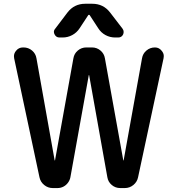

<svg xmlns="http://www.w3.org/2000/svg" viewBox="-20 -1001 924 1000"><path d="M447.3 -921.9Q446.3 -923.8 443.4 -923.8Q440.4 -923.8 439.5 -921.9L394.5 -853.5Q379.9 -831.1 356.4 -818.4Q333 -805.7 305.7 -805.7H290Q272.5 -805.7 264.6 -821.3Q260.7 -828.1 260.7 -835Q260.7 -843.8 267.6 -851.6L331.1 -935.5Q366.2 -981.4 423.8 -981.4H460.9Q518.6 -981.4 553.7 -935.5L618.2 -851.6Q624 -843.8 624 -835Q624 -828.1 621.1 -821.3Q613.3 -805.7 595.7 -805.7H580.1Q552.7 -805.7 529.3 -818.4Q505.9 -831.1 491.2 -854.5ZM444.3 -609.4Q444.3 -610.4 443.4 -610.4Q442.4 -610.4 442.4 -609.4L346.7 -78.1Q343.8 -62.5 334 -49.3Q324.2 -36.1 310.1 -28.8Q295.9 -21.5 279.3 -21.5H254.9Q229.5 -21.5 210 -37.6Q190.4 -53.7 185.5 -78.1L53.7 -697.3Q52.7 -703.1 52.7 -708Q52.7 -723.6 63.5 -736.3Q77.1 -753.9 99.6 -753.9H102.5Q127.9 -753.9 147 -737.8Q166 -721.7 169.9 -697.3L264.6 -166Q264.6 -165 265.6 -165Q266.6 -165 266.6 -166L362.3 -697.3Q366.2 -721.7 385.3 -737.8Q404.3 -753.9 429.7 -753.9H459Q484.4 -753.9 503.4 -737.8Q522.5 -721.7 526.4 -697.3L622.1 -166Q622.1 -165 623 -165Q624 -165 624 -166L719.7 -697.3Q723.6 -721.7 742.7 -737.8Q761.7 -753.9 787.1 -753.9Q808.6 -753.9 822.3 -736.3Q833 -723.6 833 -709Q833 -703.1 832 -698.2L699.2 -78.1Q694.3 -53.7 674.8 -37.6Q655.3 -21.5 629.9 -21.5H606.4Q581.1 -21.5 562 -37.6Q543 -53.7 539.1 -78.1Z"/></svg>

Font: Gen Jyuu Gothic P Medium
Style: Regular
Weight: 500
Designer: [Source Han Sans]
Ryoko NISHIZUKA  (kana & ideographs); Paul D. Hunt (Latin, Greek & Cyrillic); Wenlong ZHANG  (bopomofo
Version: Version 1.002.20150607